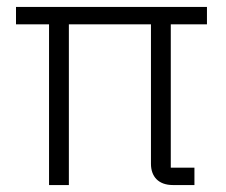

<svg xmlns="http://www.w3.org/2000/svg" viewBox="-20 -532 650 552"><path d="M471 -462H575V-512H26V-462H121V0H178V-462H414V-61C414 -25 435 0 477 0H539V-50H471Z"/></svg>

Font: IBM Plex Thai Looped Light
Style: Regular
Weight: 300
Designer: Mike Abbink, Paul van der Laan, Pieter van Rosmalen, Ben Mitchell, Mark Frömberg
Foundry: Bold Monday
Version: Version 1.0